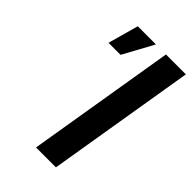

<svg xmlns="http://www.w3.org/2000/svg" viewBox="-221 -807 886 886"><g transform="rotate(45 222.5 -364.0)"><path d="M444.8 -727.5 324.2 0H194.3L314.9 -727.5ZM89.4 -578.1 130.9 -727.5H249.5L168 -578.1Z"/></g></svg>

Font: Inter 16pt SemiBold
Style: Italic
Weight: 600
Italic angle: -9.3988°
Version: Version 4.001;git-66647c0bb